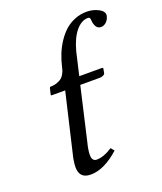

<svg xmlns="http://www.w3.org/2000/svg" viewBox="-132 -783 742 881"><g transform="rotate(-20 238.5 -342.5)"><path d="M253.9 -391.1 194.8 -134.8Q185.1 -97.7 185.1 -74.2Q185.1 -43 208 -43Q242.2 -43 285.2 -70.8L298.8 -54.2Q225.1 12.2 159.2 12.2Q104 12.2 104 -43.9Q104 -60.1 108.9 -86.9L180.2 -391.1H115.2Q112.8 -391.1 111.6 -392.1Q110.4 -393.1 110.8 -395L118.2 -425.8Q119.6 -430.2 123 -430.2Q141.6 -430.2 156.2 -435.8Q170.9 -441.4 178.7 -448Q186.5 -454.6 192.4 -465.8Q198.2 -477.1 199.7 -482.4Q201.2 -487.8 203.1 -496.1Q210.4 -527.8 221.9 -556.4Q233.4 -585 250.5 -610.8Q267.6 -636.7 288.3 -655.5Q309.1 -674.3 336.7 -685.5Q364.3 -696.8 395 -696.8Q425.8 -696.8 451.4 -683.8Q477.1 -670.9 477.1 -651.9Q477.1 -647.9 476.1 -646Q471.7 -628.4 460 -618.2Q448.2 -607.9 435.1 -607.9Q419.4 -607.9 411.6 -620.8Q403.8 -633.8 402.8 -651.9Q402.8 -668 392.1 -668Q359.9 -668 332.5 -635.3Q305.2 -602.5 289.1 -542L263.2 -430.2H373Q377 -430.2 378.9 -428.2V-423.8L375 -403.8Q373.5 -397.9 365.2 -394.5Q356.9 -391.1 349.1 -391.1Z"/></g></svg>

Font: Common Serif News
Style: Italic
Weight: 450
Italic angle: -12°
Designer: Philipp H. Poll, Khaled Hosny
Foundry: Stefan Peev, Context Ltd.
Version: Version 1.026